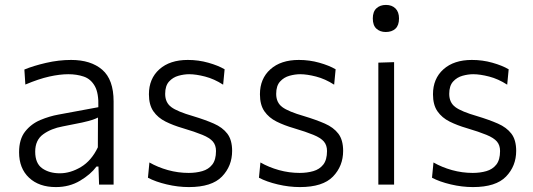

<svg xmlns="http://www.w3.org/2000/svg" viewBox="-20 -750 2166 780"><path d="M207 10Q138.5 10 98 -28Q57.5 -66 57.5 -131.5Q57.5 -184.5 82.2 -215.8Q107 -247 144 -262.5Q181 -278 217.5 -284.5L379.5 -314.5Q381.5 -371.5 365.2 -400.2Q349 -429 320.5 -438.8Q292 -448.5 257.5 -448.5Q223 -448.5 180.2 -439Q137.5 -429.5 83 -406.5L79 -467.5Q115 -482.5 166.8 -494.5Q218.5 -506.5 269 -506.5Q349 -506.5 395.2 -466.8Q441.5 -427 441.5 -338V0H382.5L380 -73.5H372Q348.5 -41.5 305.2 -15.8Q262 10 207 10ZM223 -46Q266 -46 308.8 -71.5Q351.5 -97 377.5 -151.5L378 -272.5Q369.5 -268 355.5 -263.2Q341.5 -258.5 313.5 -252.2Q285.5 -246 235 -236.5Q188 -228 155.5 -204.5Q123 -181 123 -134Q123 -86 151.8 -66Q180.5 -46 223 -46Z M747.5 10Q703 10 657.5 -0.8Q612 -11.5 581 -28L587 -90Q621 -70.5 662.2 -59Q703.5 -47.5 746.5 -47.5Q776.5 -47.5 801.8 -54.8Q827 -62 842.2 -81.2Q857.5 -100.5 857.5 -136.5Q857.5 -160 844.8 -175Q832 -190 802.2 -202.2Q772.5 -214.5 722 -229.5Q684 -240.5 652.8 -256Q621.5 -271.5 603.2 -297.8Q585 -324 585 -367Q585 -430.5 627.5 -468.5Q670 -506.5 743 -506.5Q786.5 -506.5 826.2 -495.2Q866 -484 892.5 -468.5L886.5 -406Q850 -429.5 813 -439Q776 -448.5 748.5 -448.5Q727.5 -448.5 705 -442.2Q682.5 -436 666.8 -418.8Q651 -401.5 651 -368.5Q651 -333.5 675.8 -315Q700.5 -296.5 765 -278Q813 -263.5 848.5 -248Q884 -232.5 903.5 -207Q923 -181.5 923 -137Q923 -75.5 881.8 -32.8Q840.5 10 747.5 10Z M1198.5 10Q1154 10 1108.5 -0.8Q1063 -11.5 1032 -28L1038 -90Q1072 -70.5 1113.2 -59Q1154.5 -47.5 1197.5 -47.5Q1227.5 -47.5 1252.8 -54.8Q1278 -62 1293.2 -81.2Q1308.5 -100.5 1308.5 -136.5Q1308.5 -160 1295.8 -175Q1283 -190 1253.2 -202.2Q1223.5 -214.5 1173 -229.5Q1135 -240.5 1103.8 -256Q1072.5 -271.5 1054.2 -297.8Q1036 -324 1036 -367Q1036 -430.5 1078.5 -468.5Q1121 -506.5 1194 -506.5Q1237.5 -506.5 1277.2 -495.2Q1317 -484 1343.5 -468.5L1337.5 -406Q1301 -429.5 1264 -439Q1227 -448.5 1199.5 -448.5Q1178.5 -448.5 1156 -442.2Q1133.5 -436 1117.8 -418.8Q1102 -401.5 1102 -368.5Q1102 -333.5 1126.8 -315Q1151.5 -296.5 1216 -278Q1264 -263.5 1299.5 -248Q1335 -232.5 1354.5 -207Q1374 -181.5 1374 -137Q1374 -75.5 1332.8 -32.8Q1291.5 10 1198.5 10Z M1517 0V-495.5L1581 -497.5V0ZM1547 -620Q1524 -620 1509.2 -633.5Q1494.5 -647 1494.5 -675Q1494.5 -702.5 1509.2 -716.2Q1524 -730 1548 -730Q1572 -730 1586.5 -715.8Q1601 -701.5 1601 -675Q1601 -647 1586.5 -633.5Q1572 -620 1547 -620Z M1901.5 10Q1857 10 1811.5 -0.8Q1766 -11.5 1735 -28L1741 -90Q1775 -70.5 1816.2 -59Q1857.5 -47.5 1900.5 -47.5Q1930.5 -47.5 1955.8 -54.8Q1981 -62 1996.2 -81.2Q2011.5 -100.5 2011.5 -136.5Q2011.5 -160 1998.8 -175Q1986 -190 1956.2 -202.2Q1926.5 -214.5 1876 -229.5Q1838 -240.5 1806.8 -256Q1775.5 -271.5 1757.2 -297.8Q1739 -324 1739 -367Q1739 -430.5 1781.5 -468.5Q1824 -506.5 1897 -506.5Q1940.5 -506.5 1980.2 -495.2Q2020 -484 2046.5 -468.5L2040.5 -406Q2004 -429.5 1967 -439Q1930 -448.5 1902.5 -448.5Q1881.5 -448.5 1859 -442.2Q1836.5 -436 1820.8 -418.8Q1805 -401.5 1805 -368.5Q1805 -333.5 1829.8 -315Q1854.5 -296.5 1919 -278Q1967 -263.5 2002.5 -248Q2038 -232.5 2057.5 -207Q2077 -181.5 2077 -137Q2077 -75.5 2035.8 -32.8Q1994.5 10 1901.5 10Z"/></svg>

Font: Heraclito Light
Style: Regular
Weight: 300
Designer: Kostas Bartsokas (font) & Cristiano Sobral (main changes)
Foundry: Kostas Bartsokas (font) & Cristiano Sobral (main changes)
Version: Version 1.00;July 8, 2020;FontCreator 13.0.0.2655 64-bit